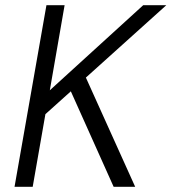

<svg xmlns="http://www.w3.org/2000/svg" viewBox="-20 -720 661 740"><path d="M36 0 159 -700H229L172 -372L532 -700H621L311 -421L501 0H418L253 -368L155 -280L106 0Z"/></svg>

Font: DM Sans 12pt Light
Style: Italic
Weight: 300
Italic angle: -10°
Version: Version 4.004;gftools[0.9.30]